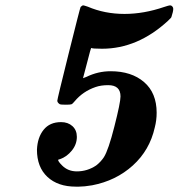

<svg xmlns="http://www.w3.org/2000/svg" viewBox="-20 -681 667 717"><path d="M263 16Q196 16 157 -20.5Q118 -57 118 -122Q120 -168 143 -196.5Q166 -225 208 -225Q234 -225 250.5 -210Q267 -195 267 -170Q267 -142 248.5 -119Q230 -96 205 -87Q197 -85 197 -84Q197 -78 212 -63Q234 -41 267 -41Q306 -41 339 -63Q356 -76 368 -94Q385 -121 407 -208Q430 -298 430 -321Q430 -363 384 -363Q357 -363 337 -356Q290 -340 259 -303Q251 -293 246.5 -291.5Q242 -290 225 -290Q207 -290 203 -292Q194 -298 194 -305Q194 -311 236.5 -481.5Q279 -652 281 -655Q287 -661 291 -661Q293 -661 308 -656Q371 -629 445 -629Q517 -629 593 -655Q611 -661 615 -661Q620 -661 623.5 -657Q627 -653 627 -648Q627 -638 620 -617L618 -614Q616 -612 613 -609Q610 -606 607 -603Q494 -499 361 -499Q324 -499 321 -502Q319 -502 305 -446Q290 -390 290 -389Q296 -391 303 -394Q346 -415 393 -415Q471 -415 518 -374.5Q565 -334 565 -260Q565 -232 558 -205Q539 -120 476 -63Q413 -6 324 11Q294 16 275 16Z"/></svg>

Font: KaTeX_Main
Style: Bold Italic
Weight: 700
Version: Version 1.1; ttfautohint (v1.3)